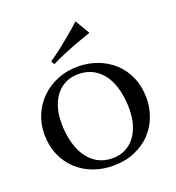

<svg xmlns="http://www.w3.org/2000/svg" viewBox="-132 -827 866 943"><g transform="rotate(-20 300.5 -356.0)"><path d="M34.2 -251Q34.2 -306.2 54.7 -353.3Q75.2 -400.4 111.1 -435.1Q147 -469.7 195.8 -489.3Q244.6 -508.8 300.8 -508.8Q356 -508.8 404.5 -490.5Q453.1 -472.2 489.3 -438.5Q525.4 -404.8 546.1 -356.4Q566.9 -308.1 566.9 -248Q566.9 -197.8 549.3 -151.4Q531.7 -105 497.6 -69.3Q463.4 -33.7 413.8 -12.5Q364.3 8.8 299.8 8.8Q245.1 8.8 196.8 -9.3Q148.4 -27.3 112.3 -61Q76.2 -94.7 55.2 -142.8Q34.2 -190.9 34.2 -251ZM311 -26.9Q345.7 -26.9 374.8 -40.5Q403.8 -54.2 424.8 -80.1Q445.8 -106 457.5 -143.1Q469.2 -180.2 469.2 -227.1Q469.2 -279.8 458 -325Q446.8 -370.1 424.6 -403.1Q402.3 -436 368.7 -454.6Q335 -473.1 290 -473.1Q255.4 -473.1 226.6 -459.7Q197.8 -446.3 176.5 -420.9Q155.3 -395.5 143.6 -358.6Q131.8 -321.8 131.8 -274.9Q131.8 -222.2 143.3 -176.8Q154.8 -131.3 177.2 -97.9Q199.7 -64.5 233.2 -45.7Q266.6 -26.9 311 -26.9ZM412.6 -645Q376.5 -632.8 339.4 -619.1Q323.2 -613.3 305.7 -606.4Q288.1 -599.6 270 -591.8Q252 -584 233.6 -575.9Q215.3 -567.9 198.7 -559.1L188 -577.1Q219.7 -598.1 251.2 -623Q282.7 -647.9 309.1 -669.9Q339.4 -695.3 367.7 -721.2Z"/></g></svg>

Font: Marcellus
Style: Regular
Weight: 400
Designer: Astigmatic (AOETI)
Foundry: Astigmatic (AOETI)
Version: Version 1.000